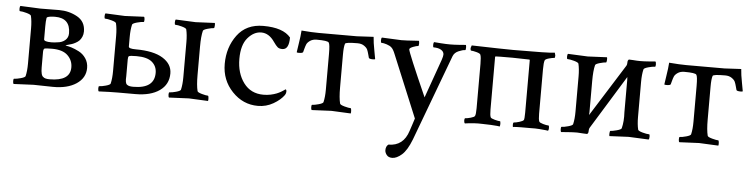

<svg xmlns="http://www.w3.org/2000/svg" viewBox="-42 -620 4059 1034"><g transform="rotate(5 1987.0 -102.5)"><path d="M222.7 -204.1Q188.5 -204.1 181.6 -201.2Q175.8 -197.3 175.8 -181.6V-99.6Q175.8 -55.7 189.5 -47.9Q198.2 -39.1 223.6 -39.1Q335 -39.1 335 -113.3Q335 -151.4 307.6 -177.7Q280.3 -204.1 222.7 -204.1ZM224.6 -377Q195.3 -377 182.6 -371.1Q179.7 -370.1 178.7 -366.2Q175.8 -349.6 175.8 -320.3V-251Q175.8 -238.3 215.8 -238.3Q232.4 -238.3 249 -241.2Q273.4 -243.2 290 -257.3Q306.6 -271.5 306.6 -294.9Q306.6 -377 224.6 -377ZM100.6 -113.3V-302.7Q100.6 -342.8 93.8 -371.1Q91.8 -377.9 68.8 -384.3Q45.9 -390.6 33.2 -390.6Q29.3 -390.6 29.3 -402.8Q29.3 -415 33.2 -418.9Q135.7 -414.1 140.6 -414.1Q174.8 -414.1 200.2 -414.6Q225.6 -415 243.2 -415Q296.9 -415 341.3 -390.1Q385.7 -365.2 385.7 -311.5Q385.7 -295.9 379.9 -282.7Q374 -269.5 366.2 -261.7Q358.4 -253.9 346.7 -247.6Q335 -241.2 327.1 -238.8Q319.3 -236.3 308.6 -233.4L298.8 -230.5Q293.9 -228.5 293.9 -227.5Q308.6 -225.6 326.2 -220.2Q343.8 -214.8 366.7 -203.1Q389.6 -191.4 404.8 -168.9Q419.9 -146.5 419.9 -117.2Q419.9 -63.5 371.6 -31.2Q323.2 1 244.1 0L140.6 -2Q135.7 -2 33.2 2.9Q29.3 -1 29.3 -13.2Q29.3 -25.4 33.2 -25.4Q45.9 -25.4 68.8 -31.7Q91.8 -38.1 93.8 -44.9Q100.6 -73.2 100.6 -113.3Z M679.7 -204.1Q645.5 -204.1 638.7 -200.2Q633.8 -197.3 633.8 -182.6V-91.8Q630.9 -52.7 642.6 -45.9Q651.4 -38.1 675.8 -38.1Q790 -38.1 790 -123Q790 -159.2 763.7 -181.6Q737.3 -204.1 679.7 -204.1ZM701.2 -418.9Q705.1 -415 705.1 -402.8Q705.1 -390.6 701.2 -390.6Q688.5 -390.6 665.5 -384.3Q642.6 -377.9 640.6 -371.1Q633.8 -342.8 633.8 -302.7V-252Q633.8 -240.2 671.9 -240.2Q768.6 -240.2 818.8 -209Q869.1 -177.7 869.1 -127Q869.1 -67.4 821.3 -33.7Q773.4 0 691.4 0H598.6Q552.7 0 493.2 2.9Q489.3 -1 489.3 -13.2Q489.3 -25.4 493.2 -25.4Q505.9 -25.4 528.8 -31.7Q551.8 -38.1 553.7 -44.9Q560.5 -73.2 560.5 -113.3V-302.7Q560.5 -342.8 553.7 -371.1Q551.8 -377.9 528.8 -384.3Q505.9 -390.6 493.2 -390.6Q489.3 -390.6 489.3 -402.8Q489.3 -415 493.2 -418.9Q593.8 -414.1 597.7 -414.1Q601.6 -414.1 701.2 -418.9ZM1015.6 -284.2V-131.8Q1015.6 -75.2 1023.4 -44.9Q1025.4 -38.1 1048.3 -31.7Q1071.3 -25.4 1081.1 -25.4Q1084 -25.4 1085 -13.7Q1085.9 -2 1084 2.9Q986.3 -2 980.5 -2Q972.7 -2 873 2.9Q869.1 -1 869.1 -13.2Q869.1 -25.4 873 -25.4Q885.7 -25.4 908.7 -31.7Q931.6 -38.1 933.6 -44.9Q940.4 -73.2 940.4 -113.3V-302.7Q940.4 -342.8 933.6 -371.1Q931.6 -377.9 908.7 -384.3Q885.7 -390.6 873 -390.6Q869.1 -390.6 869.1 -402.8Q869.1 -415 873 -418.9Q972.7 -414.1 980.5 -414.1Q986.3 -414.1 1084 -418.9Q1085.9 -414.1 1085 -402.3Q1084 -390.6 1081.1 -390.6Q1071.3 -390.6 1048.3 -384.3Q1025.4 -377.9 1023.4 -371.1Q1015.6 -340.8 1015.6 -284.2Z M1345.7 -425.8Q1453.1 -425.8 1494.1 -376Q1494.1 -310.5 1458 -310.5Q1441.4 -310.5 1432.6 -317.9Q1423.8 -325.2 1410.2 -344.7Q1379.9 -389.6 1337.9 -389.6Q1297.9 -389.6 1265.1 -351.6Q1232.4 -313.5 1232.4 -238.3Q1232.4 -160.2 1271 -108.4Q1309.6 -56.6 1377.9 -56.6Q1398.4 -56.6 1417 -60.5Q1435.5 -64.5 1448.7 -69.8Q1461.9 -75.2 1471.2 -80.6Q1480.5 -85.9 1487.3 -90.8L1494.1 -95.7Q1500 -95.7 1500 -83Q1500 -75.2 1494.1 -65.4Q1474.6 -38.1 1436.5 -16.1Q1398.4 5.9 1353.5 5.9Q1272.5 5.9 1214.4 -55.2Q1156.2 -116.2 1156.2 -204.1Q1156.2 -293.9 1205.1 -359.9Q1253.9 -425.8 1345.7 -425.8Z M1710.9 -113.3V-306.6Q1710.9 -358.4 1704.1 -367.2Q1698.2 -377 1638.7 -377Q1617.2 -377 1603 -367.2Q1588.9 -357.4 1584.5 -347.2Q1580.1 -336.9 1576.2 -321.8Q1572.3 -306.6 1571.3 -303.7Q1568.4 -297.9 1547.9 -297.9Q1537.1 -297.9 1537.1 -300.8Q1537.1 -304.7 1543.9 -346.7Q1550.8 -388.7 1552.7 -418.9Q1610.4 -414.1 1645.5 -414.1H1852.5L1942.4 -418.9Q1944.3 -388.7 1952.6 -346.2Q1960.9 -303.7 1960.9 -300.8Q1960.9 -297.9 1950.2 -297.9Q1929.7 -297.9 1926.8 -303.7Q1925.8 -306.6 1921.9 -321.8Q1918 -336.9 1913.6 -347.2Q1909.2 -357.4 1895 -367.2Q1880.9 -377 1859.4 -377Q1793.9 -377 1792 -368.2Q1786.1 -351.6 1786.1 -308.6V-131.8Q1786.1 -75.2 1793.9 -44.9Q1795.9 -38.1 1819.3 -31.7Q1842.8 -25.4 1852.5 -25.4Q1855.5 -25.4 1856.4 -13.7Q1857.4 -2 1855.5 2.9Q1757.8 -2 1751 -2Q1744.1 -2 1644.5 2.9Q1640.6 -1 1640.6 -13.2Q1640.6 -25.4 1644.5 -25.4Q1656.2 -25.4 1679.2 -31.7Q1702.1 -38.1 1704.1 -44.9Q1710.9 -73.2 1710.9 -113.3Z M2072.3 152.3Q2153.3 152.3 2179.7 68.4Q2184.6 53.7 2191.4 33.2Q2198.2 12.7 2202.1 0L2062.5 -336.9Q2052.7 -361.3 2043 -370.1Q2034.2 -378.9 2016.1 -384.8Q1998 -390.6 1987.3 -390.6Q1983.4 -390.6 1983.4 -403.3Q1983.4 -415 1987.3 -418.9Q2087.9 -414.1 2092.8 -414.1Q2109.4 -414.1 2123.5 -415Q2137.7 -416 2155.8 -417Q2173.8 -418 2187.5 -418.9Q2189.5 -413.1 2189.5 -404.3Q2189.5 -390.6 2185.5 -390.6Q2177.7 -390.6 2159.7 -383.8Q2141.6 -377 2139.6 -370.1V-368.2Q2139.6 -353.5 2244.1 -118.2L2318.4 -327.1Q2325.2 -347.7 2325.2 -356.4Q2325.2 -372.1 2310.1 -381.3Q2294.9 -390.6 2269.5 -390.6Q2265.6 -390.6 2265.6 -403.3Q2265.6 -415 2269.5 -418.9Q2282.2 -418 2308.1 -416Q2334 -414.1 2356.4 -414.1Q2377.9 -414.1 2403.3 -416Q2428.7 -418 2441.4 -418.9Q2443.4 -413.1 2443.4 -404.3Q2443.4 -390.6 2439.5 -390.6Q2426.8 -390.6 2404.8 -381.3Q2382.8 -372.1 2375 -352.5L2201.2 113.3Q2177.7 173.8 2149.9 197.8Q2122.1 221.7 2098.6 221.7Q2078.1 221.7 2068.4 209Q2058.6 196.3 2058.6 183.6Q2058.6 162.1 2072.3 152.3Z M2697.3 -414.1Q2891.6 -414.1 2921.9 -418.9Q2925.8 -407.2 2925.8 -404.3Q2925.8 -390.6 2921.9 -390.6Q2913.1 -390.6 2893.6 -385.3Q2874 -379.9 2871.1 -373Q2866.2 -360.4 2866.2 -324.2V-84Q2866.2 -52.7 2871.1 -42Q2874 -36.1 2892.6 -30.8Q2911.1 -25.4 2921.9 -25.4Q2925.8 -25.4 2925.8 -11.7Q2925.8 -1 2921.9 2.9Q2917 2 2908.2 1Q2899.4 0 2875 -2Q2850.6 -3.9 2829.1 -2.9Q2816.4 -2.9 2802.7 -2.9Q2789.1 -2.9 2776.4 -2.9Q2763.7 -2.9 2753.9 -2.4Q2744.1 -2 2738.3 -1.5Q2732.4 -1 2732.4 0Q2730.5 -3.9 2730.5 -11.7Q2730.5 -25.4 2735.4 -25.4Q2744.1 -25.4 2763.7 -31.2Q2783.2 -37.1 2787.1 -43V-42Q2791 -49.8 2791 -83V-366.2Q2791 -370.1 2788.1 -370.1Q2731.4 -372.1 2697.3 -372.1Q2612.3 -372.1 2606.4 -371.1Q2603.5 -371.1 2603.5 -367.2V-84Q2603.5 -52.7 2608.4 -42Q2611.3 -36.1 2631.3 -30.8Q2651.4 -25.4 2661.1 -25.4Q2663.1 -17.6 2663.1 -11.7Q2663.1 -4.9 2661.1 2.9Q2656.2 2 2647 1Q2637.7 0 2612.3 -1.5Q2586.9 -2.9 2565.4 -2.9Q2543.9 -3.9 2521 -2.4Q2498 -1 2485.4 1L2472.7 2.9Q2467.8 -2 2467.8 -11.7Q2467.8 -25.4 2472.7 -25.4Q2482.4 -25.4 2501.5 -30.8Q2520.5 -36.1 2523.4 -42Q2528.3 -50.8 2528.3 -84V-324.2Q2528.3 -360.4 2523.4 -373Q2521.5 -379.9 2501.5 -385.3Q2481.4 -390.6 2472.7 -390.6Q2467.8 -390.6 2467.8 -404.3L2472.7 -418.9Q2649.4 -414.1 2697.3 -414.1Z M3134.8 -100.6 3311.5 -381.8Q3316.4 -388.7 3316.4 -407.2Q3316.4 -411.1 3322.3 -417Q3336.9 -417 3344.7 -416Q3366.2 -414.1 3383.8 -414.1Q3406.2 -414.1 3428.7 -416Q3451.2 -418 3465.8 -418.9Q3469.7 -415 3469.7 -402.8Q3469.7 -390.6 3465.8 -390.6Q3453.1 -390.6 3430.2 -384.3Q3407.2 -377.9 3405.3 -371.1Q3398.4 -342.8 3398.4 -302.7V-113.3Q3398.4 -73.2 3405.3 -44.9Q3407.2 -38.1 3430.2 -31.7Q3453.1 -25.4 3465.8 -25.4Q3469.7 -25.4 3469.7 -13.2Q3469.7 -1 3465.8 2.9Q3366.2 -2 3357.4 -2Q3351.6 -2 3253.9 2.9Q3252 -2 3252.9 -13.7Q3253.9 -25.4 3256.8 -25.4Q3266.6 -25.4 3290.5 -31.7Q3314.5 -38.1 3316.4 -44.9Q3326.2 -83 3323.2 -131.8V-306.6Q3323.2 -316.4 3322.3 -322.3L3144.5 -33.2Q3139.6 -25.4 3139.6 -7.8Q3139.6 -3.9 3133.8 2Q3119.1 2 3111.3 1Q3089.8 -1 3079.1 -1Q3056.6 -1 3031.7 1Q3006.8 2.9 2993.2 3.9Q2989.3 0 2989.3 -12.2Q2989.3 -24.4 2993.2 -24.4Q3005.9 -24.4 3028.8 -30.8Q3051.8 -37.1 3053.7 -43.9Q3060.5 -72.3 3060.5 -112.3V-302.7Q3060.5 -342.8 3053.7 -371.1Q3051.8 -377.9 3028.8 -384.3Q3005.9 -390.6 2993.2 -390.6Q2989.3 -390.6 2989.3 -402.8Q2989.3 -415 2993.2 -418.9Q3092.8 -414.1 3100.6 -414.1Q3106.4 -414.1 3204.1 -418.9Q3206.1 -414.1 3205.1 -402.3Q3204.1 -390.6 3201.2 -390.6Q3191.4 -390.6 3168.5 -384.3Q3145.5 -377.9 3143.6 -371.1Q3135.7 -340.8 3135.7 -284.2V-116.2Q3135.7 -106.4 3134.8 -100.6Z M3698.2 -113.3V-306.6Q3698.2 -358.4 3691.4 -367.2Q3685.5 -377 3626 -377Q3604.5 -377 3590.3 -367.2Q3576.2 -357.4 3571.8 -347.2Q3567.4 -336.9 3563.5 -321.8Q3559.6 -306.6 3558.6 -303.7Q3555.7 -297.9 3535.2 -297.9Q3524.4 -297.9 3524.4 -300.8Q3524.4 -304.7 3531.2 -346.7Q3538.1 -388.7 3540 -418.9Q3597.7 -414.1 3632.8 -414.1H3839.8L3929.7 -418.9Q3931.6 -388.7 3939.9 -346.2Q3948.2 -303.7 3948.2 -300.8Q3948.2 -297.9 3937.5 -297.9Q3917 -297.9 3914.1 -303.7Q3913.1 -306.6 3909.2 -321.8Q3905.3 -336.9 3900.9 -347.2Q3896.5 -357.4 3882.3 -367.2Q3868.2 -377 3846.7 -377Q3781.2 -377 3779.3 -368.2Q3773.4 -351.6 3773.4 -308.6V-131.8Q3773.4 -75.2 3781.2 -44.9Q3783.2 -38.1 3806.6 -31.7Q3830.1 -25.4 3839.8 -25.4Q3842.8 -25.4 3843.8 -13.7Q3844.7 -2 3842.8 2.9Q3745.1 -2 3738.3 -2Q3731.4 -2 3631.8 2.9Q3627.9 -1 3627.9 -13.2Q3627.9 -25.4 3631.8 -25.4Q3643.6 -25.4 3666.5 -31.7Q3689.5 -38.1 3691.4 -44.9Q3698.2 -73.2 3698.2 -113.3Z"/></g></svg>

Font: Crimson Text
Style: Roman
Weight: 400
Version: Version 0.13